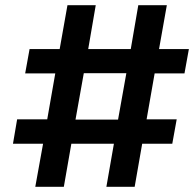

<svg xmlns="http://www.w3.org/2000/svg" viewBox="-20 -720 748 740"><path d="M146 -166H30L46 -260H162L193 -437H77L94 -531H210L240 -700H349L320 -531H484L513 -700H623L593 -531H708L691 -437H576L545 -260H661L644 -166H528L499 0H390L419 -166H255L226 0H116ZM435 -259 467 -438H303L271 -259Z"/></svg>

Font: Bai Jamjuree SemiBold
Style: Italic
Weight: 600
Italic angle: -10°
Version: Version 1.000; ttfautohint (v1.6)